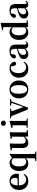

<svg xmlns="http://www.w3.org/2000/svg" viewBox="2321 -3180 1119 5801"><g transform="rotate(-90 2880.5 -279.5)"><path d="M180 -307H351Q384 -307 396 -324Q408 -341 408 -381Q408 -441 379 -477.5Q350 -514 304 -514Q253 -514 218.5 -462.5Q184 -411 180 -307ZM526 -270H180Q183 -160 231.5 -105Q280 -50 357 -50Q450 -50 507 -127L527 -113Q497 -51 441.5 -17.5Q386 16 312 16Q191 16 116 -59.5Q41 -135 41 -268Q41 -397 121.5 -474Q202 -551 313 -551Q414 -551 473.5 -489.5Q533 -428 533 -332Q533 -294 526 -270Z M997 -88V-446Q950 -488 898 -488Q833 -488 793.5 -433.5Q754 -379 754 -264Q754 -48 898 -48Q953 -48 997 -88ZM1131 221 1202 230V260H911V230L997 220Q1000 122 1000 25V-60Q934 16 838 16Q739 16 676.5 -59Q614 -134 614 -262Q614 -392 683 -471.5Q752 -551 858 -551Q951 -551 1008 -474L1118 -548L1132 -540L1128 -389V25Q1128 124 1131 221Z M1782 -37 1850 -30V0L1658 11L1651 -89Q1568 16 1462 16Q1305 16 1308 -187L1312 -477L1237 -491V-519L1435 -545L1446 -534L1440 -374V-180Q1440 -116 1461.5 -89.5Q1483 -63 1526 -63Q1591 -63 1650 -122L1652 -478L1581 -491V-517L1774 -545L1785 -534L1782 -374Z M1979 -736Q1979 -769 2002 -790Q2025 -811 2058 -811Q2091 -811 2114 -790Q2137 -769 2137 -736Q2137 -704 2114 -683Q2091 -662 2058 -662Q2025 -662 2002 -683Q1979 -704 1979 -736ZM2129 -39 2196 -31V0H1921V-31L1994 -40Q1996 -154 1996 -235V-306Q1996 -383 1993 -458L1912 -466V-493L2115 -550L2129 -541L2127 -385V-235Q2127 -153 2129 -39Z M2787 -535V-503L2718 -492L2530 3H2472L2273 -495L2209 -503V-535H2496V-503L2416 -494L2548 -129L2671 -492L2589 -503V-535Z M3080 16Q2961 16 2885.5 -60.5Q2810 -137 2810 -269Q2810 -399 2888 -475Q2966 -551 3080 -551Q3194 -551 3272 -475Q3350 -399 3350 -269Q3350 -137 3274 -60.5Q3198 16 3080 16ZM3080 -21Q3142 -21 3175.5 -83Q3209 -145 3209 -268Q3209 -390 3175.5 -452Q3142 -514 3080 -514Q2951 -514 2951 -268Q2951 -21 3080 -21Z M3788 -431 3773 -509Q3757 -514 3734 -514Q3661 -514 3616.5 -451.5Q3572 -389 3572 -279Q3572 -172 3621.5 -111Q3671 -50 3753 -50Q3841 -50 3897 -125L3918 -114Q3854 16 3700 16Q3584 16 3509 -60Q3434 -136 3434 -266Q3434 -397 3516 -474Q3598 -551 3718 -551Q3796 -551 3851.5 -508.5Q3907 -466 3918 -401Q3905 -354 3860 -354Q3796 -354 3788 -431Z M4305 -102V-299Q4243 -281 4230 -275Q4121 -232 4121 -136Q4121 -93 4142.5 -71Q4164 -49 4201 -49Q4225 -49 4247 -60.5Q4269 -72 4305 -102ZM4514 -69 4532 -54Q4496 15 4418 15Q4330 15 4309 -73Q4263 -25 4228 -4.5Q4193 16 4141 16Q4077 16 4036.5 -20Q3996 -56 3996 -118Q3996 -182 4039.5 -222.5Q4083 -263 4196 -298Q4243 -314 4305 -328V-379Q4305 -457 4282.5 -485.5Q4260 -514 4203 -514Q4178 -514 4151 -508L4137 -436Q4131 -359 4072 -359Q4021 -359 4012 -405Q4022 -473 4083 -512Q4144 -551 4247 -551Q4345 -551 4389 -505Q4433 -459 4433 -354V-96Q4433 -36 4469 -36Q4489 -36 4514 -69Z M4956 -88V-450Q4911 -488 4861 -488Q4796 -488 4755.5 -435.5Q4715 -383 4715 -268Q4715 -154 4754 -101Q4793 -48 4859 -48Q4913 -48 4956 -88ZM5088 -37 5163 -31V0L4966 11L4959 -56Q4896 16 4804 16Q4704 16 4639.5 -59.5Q4575 -135 4575 -262Q4575 -395 4643.5 -473Q4712 -551 4817 -551Q4902 -551 4961 -481V-741L4875 -748V-776L5077 -819L5091 -810L5088 -652Z M5532 -102V-299Q5470 -281 5457 -275Q5348 -232 5348 -136Q5348 -93 5369.5 -71Q5391 -49 5428 -49Q5452 -49 5474 -60.5Q5496 -72 5532 -102ZM5741 -69 5759 -54Q5723 15 5645 15Q5557 15 5536 -73Q5490 -25 5455 -4.5Q5420 16 5368 16Q5304 16 5263.5 -20Q5223 -56 5223 -118Q5223 -182 5266.5 -222.5Q5310 -263 5423 -298Q5470 -314 5532 -328V-379Q5532 -457 5509.5 -485.5Q5487 -514 5430 -514Q5405 -514 5378 -508L5364 -436Q5358 -359 5299 -359Q5248 -359 5239 -405Q5249 -473 5310 -512Q5371 -551 5474 -551Q5572 -551 5616 -505Q5660 -459 5660 -354V-96Q5660 -36 5696 -36Q5716 -36 5741 -69Z"/></g></svg>

Font: Swei Spring CJKtc
Style: Bold
Weight: 700
Version: Version 1.021